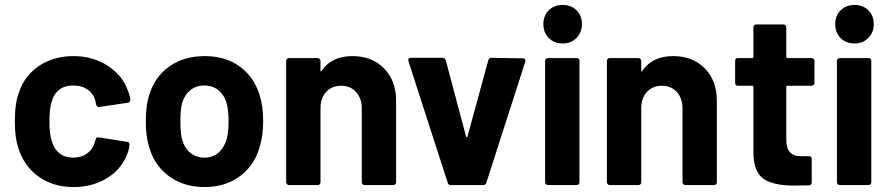

<svg xmlns="http://www.w3.org/2000/svg" viewBox="-20 -749 3604 777"><path d="M57 -142Q40 -186 40 -259Q40 -331 57 -376Q80 -444 139 -483Q198 -522 277 -522Q356 -522 416.5 -482.5Q477 -443 498 -381Q507 -359 507 -346V-344Q507 -335 496 -333L381 -316H379Q373 -316 369 -325L367 -336Q361 -367 336.5 -385Q312 -403 277 -403Q243 -403 221 -387Q199 -371 190 -341Q180 -312 180 -258Q180 -207 190 -176Q200 -144 222 -127.5Q244 -111 277 -111Q309 -111 332.5 -128Q356 -145 364 -174L367 -184Q369 -195 380 -193L494 -175Q504 -174 504 -164Q504 -154 499 -137Q477 -69 417 -30.5Q357 8 277 8Q198 8 139.5 -32Q81 -72 57 -142Z M582 -159Q570 -201 570 -258Q570 -322 583 -362Q605 -437 664.5 -479.5Q724 -522 809 -522Q892 -522 950 -480Q1008 -438 1031 -363Q1045 -318 1045 -260Q1045 -204 1033 -162Q1013 -83 953 -37.5Q893 8 808 8Q723 8 663 -36.5Q603 -81 582 -159ZM716 -188Q725 -152 749 -131.5Q773 -111 808 -111Q841 -111 864.5 -131.5Q888 -152 898 -188Q905 -216 905 -258Q905 -300 898 -328Q889 -363 865 -383Q841 -403 807 -403Q773 -403 749.5 -383.5Q726 -364 716 -328Q710 -301 710 -258Q710 -217 716 -188Z M1138 -11V-502Q1138 -507 1141 -510.5Q1144 -514 1149 -514H1265Q1270 -514 1273.5 -510.5Q1277 -507 1277 -502V-464Q1277 -460 1278.5 -459.5Q1280 -459 1281 -462Q1322 -522 1406 -522Q1485 -522 1534 -472.5Q1583 -423 1583 -341V-11Q1583 -6 1579.5 -3Q1576 0 1571 0H1455Q1451 0 1447.5 -3.5Q1444 -7 1444 -11V-311Q1444 -351 1421 -376.5Q1398 -402 1361 -402Q1323 -402 1300 -377Q1277 -352 1277 -312V-11Q1277 -6 1273.5 -3Q1270 0 1265 0H1149Q1145 0 1141.5 -3.5Q1138 -7 1138 -11Z M1792 -9 1633 -501 1632 -506Q1632 -515 1642 -515H1770Q1781 -515 1784 -505L1866 -197Q1868 -194 1869 -194Q1872 -194 1872 -197L1956 -505Q1959 -515 1969 -515L2096 -513Q2102 -513 2104.5 -509.5Q2107 -506 2106 -500L1948 -9Q1945 0 1935 0H1805Q1795 0 1792 -9Z M2186 -12V-503Q2186 -508 2189.5 -511Q2193 -514 2198 -514H2314Q2319 -514 2322 -511Q2325 -508 2325 -503V-12Q2325 -7 2322 -3.5Q2319 0 2314 0H2198Q2193 0 2189.5 -3.5Q2186 -7 2186 -12ZM2257 -729Q2291 -729 2313 -707.5Q2335 -686 2335 -651Q2335 -618 2313 -595.5Q2291 -573 2257 -573Q2223 -573 2201 -595Q2179 -617 2179 -651Q2179 -686 2201 -707.5Q2223 -729 2257 -729Z M2436 -11V-502Q2436 -507 2439 -510.5Q2442 -514 2447 -514H2563Q2568 -514 2571.5 -510.5Q2575 -507 2575 -502V-464Q2575 -460 2576.5 -459.5Q2578 -459 2579 -462Q2620 -522 2704 -522Q2783 -522 2832 -472.5Q2881 -423 2881 -341V-11Q2881 -6 2877.5 -3Q2874 0 2869 0H2753Q2749 0 2745.5 -3.5Q2742 -7 2742 -11V-311Q2742 -351 2719 -376.5Q2696 -402 2659 -402Q2621 -402 2598 -377Q2575 -352 2575 -312V-11Q2575 -6 2571.5 -3Q2568 0 2563 0H2447Q2443 0 2439.5 -3.5Q2436 -7 2436 -11Z M3029 -128V-397Q3029 -402 3024 -402H2966Q2961 -402 2958 -405Q2955 -408 2955 -413V-502Q2955 -514 2966 -514H3024Q3029 -514 3029 -519V-638Q3029 -643 3032 -646.5Q3035 -650 3040 -650H3151Q3156 -650 3159 -646.5Q3162 -643 3162 -638V-519Q3162 -514 3167 -514H3264Q3269 -514 3272.5 -510.5Q3276 -507 3276 -502V-413Q3276 -408 3272.5 -405Q3269 -402 3264 -402H3167Q3162 -402 3162 -397V-183Q3162 -117 3220 -117H3254Q3265 -117 3265 -106V-11Q3265 0 3254 1Q3229 2 3193 2Q3107 2 3068.5 -26.5Q3030 -55 3029 -128Z M3367 -12V-503Q3367 -508 3370.5 -511Q3374 -514 3379 -514H3495Q3500 -514 3503 -511Q3506 -508 3506 -503V-12Q3506 -7 3503 -3.5Q3500 0 3495 0H3379Q3374 0 3370.5 -3.5Q3367 -7 3367 -12ZM3438 -729Q3472 -729 3494 -707.5Q3516 -686 3516 -651Q3516 -618 3494 -595.5Q3472 -573 3438 -573Q3404 -573 3382 -595Q3360 -617 3360 -651Q3360 -686 3382 -707.5Q3404 -729 3438 -729Z"/></svg>

Font: Barlow GEO Bold
Style: Regular
Weight: 700
Designer: Jeremy Tribby
Foundry: Tribby Type
Version: Version 1.408